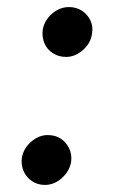

<svg xmlns="http://www.w3.org/2000/svg" viewBox="-20 -521 322 543"><path d="M167 -360Q146 -360 129.5 -370.5Q113 -381 105.5 -399Q98 -417 101 -438Q106 -464 127.5 -482.5Q149 -501 175 -501Q196 -501 212 -490.5Q228 -480 236 -462.5Q244 -445 240 -424Q236 -398 214 -379Q192 -360 167 -360ZM107 2Q86 2 70 -9Q54 -20 46.5 -37.5Q39 -55 42 -76Q47 -102 68.5 -120.5Q90 -139 115 -139Q137 -139 152.5 -128.5Q168 -118 176 -100.5Q184 -83 181 -62Q176 -36 154.5 -17Q133 2 107 2Z"/></svg>

Font: Figtree SemiBold
Style: Italic
Weight: 600
Italic angle: -9.5°
Foundry: Erik Kennedy
Version: Version 2.001;gftools[0.9.30]